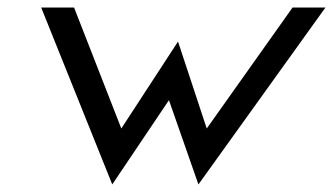

<svg xmlns="http://www.w3.org/2000/svg" viewBox="-20 -471 881 508"><path d="M89 -451 277 17 427 -206 505 17 841 -451H754L527 -131L451 -361L301 -131L176 -451Z"/></svg>

Font: Charger Pro
Style: BdObl
Weight: 700
Designer: Jasper
Foundry: Cannot Into Space Fonts
Version: Version 1.09